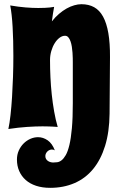

<svg xmlns="http://www.w3.org/2000/svg" viewBox="-20 -609 583 918"><path d="M503.9 -64.9Q502.9 22.5 482.4 88.6Q461.9 154.8 425 199.5Q388.2 244.1 335.9 266.6Q283.7 289.1 220.2 289.1Q182.1 289.1 152.6 279.3Q123 269.5 102.8 251.5Q82.5 233.4 71.8 208.7Q61 184.1 61 153.8Q61 130.4 69.8 110.8Q78.6 91.3 92.8 77.1Q106.9 63 125 54.9Q143.1 46.9 162.1 46.9Q186 46.9 207.8 61.8Q229.5 76.7 242.2 109.9Q236.3 106 228 106Q222.2 106 216.6 108.4Q210.9 110.8 206.5 115.2Q202.1 119.6 199.5 125.2Q196.8 130.9 196.8 137.2Q196.8 145.5 200.4 151.4Q204.1 157.2 209.7 160.9Q215.3 164.6 221.9 166.3Q228.5 168 233.9 168Q242.7 168 253.2 166.7Q263.7 165.5 274.2 157.5Q284.7 149.4 294.4 132.6Q304.2 115.7 311.8 84.2Q319.3 52.7 323.7 4.2Q328.1 -44.4 328.1 -115.2V-311Q328.1 -318.4 327.9 -330.6Q327.6 -342.8 326.7 -356.9Q325.7 -371.1 323.5 -385.5Q321.3 -399.9 317.1 -411.6Q313 -423.3 306.6 -430.7Q300.3 -438 291 -438Q277.3 -438 264.4 -428.2Q251.5 -418.5 241.5 -402.3Q231.4 -386.2 225.3 -365.2Q219.2 -344.2 219.2 -321.8Q219.2 -281.2 221.2 -239.5Q223.1 -197.8 227.5 -156.7Q231.9 -115.7 238.8 -76.4Q245.6 -37.1 255.9 -2Q247.6 -2.4 236.3 -3.4Q226.6 -3.9 213.4 -4.4Q200.2 -4.9 183.1 -4.9Q151.4 -4.9 109.9 -2.2Q68.4 0.5 20 7.8Q25.9 -19.5 30.3 -59.1Q34.7 -98.6 37.6 -145Q40.5 -191.4 42.2 -241.9Q43.9 -292.5 43.9 -341.8Q43.9 -378.4 43 -413.6Q42 -448.7 40.3 -480Q38.6 -511.2 35.6 -537.6Q32.7 -564 28.8 -583Q68.4 -576.2 102.1 -573.5Q135.7 -570.8 163.1 -570.8Q180.7 -570.8 194.6 -571.5Q208.5 -572.3 218.3 -573.2Q230 -574.7 238.8 -576.2Q235.8 -561 233.2 -543.9Q230.5 -526.9 228 -506.8Q244.1 -527.3 262.2 -542.7Q280.3 -558.1 298.6 -568.4Q316.9 -578.6 335 -583.7Q353 -588.9 369.1 -588.9Q404.3 -588.9 430.2 -574.5Q456.1 -560.1 472.9 -529.3Q489.7 -498.5 498 -450.7Q506.3 -402.8 505.9 -335.9Z"/></svg>

Font: Spicy Rice
Style: Regular
Weight: 400
Version: Version 1.000